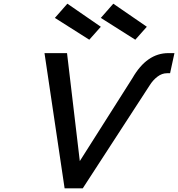

<svg xmlns="http://www.w3.org/2000/svg" viewBox="-20 -1029 973 1049"><path d="M530.8 -931.2 599.1 -1008.8 782.2 -882.8 719.2 -812ZM279.8 -931.2 348.1 -1008.8 530.8 -882.8 467.8 -812ZM333 0 223.1 -738.8H346.2L416 -148.9L704.1 -603Q782.2 -738.8 899.9 -738.8H933.1L909.2 -628.9H892.1Q865.2 -628.9 840.6 -610.4Q815.9 -591.8 797.9 -563L432.1 0Z"/></svg>

Font: Involve SemiBold Oblique
Style: Italic
Weight: 600
Italic angle: -10.5°
Designer: Stefan Peev
Foundry: Context Ltd.
Version: Version 1.001